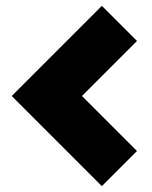

<svg xmlns="http://www.w3.org/2000/svg" viewBox="-20 -678 518 656"><path d="M448 -538 260 -350 448 -162 328 -42 20 -350 328 -658Z"/></svg>

Font: Promplate
Style: Bold
Weight: 400
Designer: Evgeny Tarasenko
Foundry: Evgeny Tarasenko
Version: Version 1.000